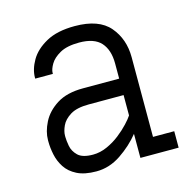

<svg xmlns="http://www.w3.org/2000/svg" viewBox="-83 -595 676 682"><g transform="rotate(-15 255.0 -253.5)"><path d="M190.9 5.9Q147 5.9 119.6 -8.1Q92.3 -22 77.9 -44.2Q63.5 -66.4 58.1 -92Q52.7 -117.7 52.7 -140.6V-146Q52.7 -176.8 69.8 -210.7Q86.9 -244.6 124 -268.1Q161.1 -291.5 220.2 -291.5H353.5V-347.7Q353.5 -397 328.9 -424.6Q304.2 -452.1 249 -452.1Q204.1 -452.1 178.2 -437.5Q152.3 -422.9 141.4 -404.1Q130.4 -385.3 130.4 -372.1V-368.7H65.4V-372.1Q65.4 -402.8 84.2 -435.3Q103 -467.8 143.6 -490.2Q184.1 -512.7 249 -512.7Q337.4 -512.7 376.7 -466.6Q416 -420.4 416 -353.5V-60.5H494.1V0H353.5V-88.4Q324.2 -51.8 281.5 -22.9Q238.8 5.9 190.9 5.9ZM225.6 -231Q181.2 -231 157.2 -216.1Q133.3 -201.2 124.3 -181.4Q115.2 -161.6 115.2 -146V-140.6Q115.2 -127.9 118.9 -107.4Q122.6 -86.9 139.2 -70.8Q155.8 -54.7 194.3 -54.7Q220.7 -54.7 246.3 -66.2Q272 -77.6 293.7 -94.7Q315.4 -111.8 331.1 -128.7Q346.7 -145.5 353.5 -156.2V-231Z"/></g></svg>

Font: Kay Pho Du
Style: Regular
Weight: 400
Designer: Victor Gaultney, Khu Oo Reh
Foundry: SIL International
Version: Version 3.000